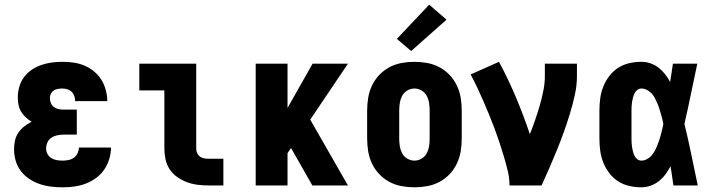

<svg xmlns="http://www.w3.org/2000/svg" viewBox="-20 -792 3040 820"><path d="M248 8Q223 8 198 5Q173 2 149.5 -6Q126 -14 105 -28Q84 -42 69 -61.5Q54 -81 47 -105.5Q40 -130 40 -154Q40 -173 44 -191.5Q48 -210 58.5 -225.5Q69 -241 84 -252.5Q99 -264 115 -272Q102 -280 90 -291Q78 -302 70 -315.5Q62 -329 59 -344.5Q56 -360 56 -376Q56 -399 62.5 -421.5Q69 -444 82.5 -462.5Q96 -481 115.5 -494Q135 -507 156.5 -514.5Q178 -522 201 -525Q224 -528 247 -528Q271 -528 295 -524.5Q319 -521 340.5 -512Q362 -503 381 -487.5Q400 -472 412.5 -452Q425 -432 431.5 -408.5Q438 -385 438 -362Q438 -361 438 -360.5Q438 -360 438 -360H301Q301 -360 301 -360Q301 -360 301 -360Q301 -371 297.5 -381.5Q294 -392 286.5 -399.5Q279 -407 268.5 -410.5Q258 -414 247 -414Q238 -414 228 -412.5Q218 -411 210 -406Q202 -401 197.5 -392Q193 -383 193 -373Q193 -363 197 -352.5Q201 -342 209.5 -335.5Q218 -329 228.5 -326.5Q239 -324 250 -324H308V-217H250Q237 -217 223.5 -214Q210 -211 199 -203.5Q188 -196 182.5 -183.5Q177 -171 177 -157Q177 -145 183 -134Q189 -123 200 -116.5Q211 -110 223 -108Q235 -106 248 -106Q260 -106 272.5 -108.5Q285 -111 295.5 -118.5Q306 -126 311.5 -138Q317 -150 317 -162H454Q454 -137 446.5 -112.5Q439 -88 425 -67.5Q411 -47 390.5 -32Q370 -17 346.5 -8Q323 1 298 4.5Q273 8 248 8Z M870 0Q846 0 823 -3Q800 -6 778.5 -14Q757 -22 737.5 -35.5Q718 -49 705 -68.5Q692 -88 687 -111Q682 -134 682 -157V-406H575V-520H818V-157Q818 -147 822 -138Q826 -129 833.5 -123.5Q841 -118 850.5 -116Q860 -114 870 -114H934V0Z M1072 0V-520H1208V-331L1315 -520H1466L1305 -281L1466 0H1314L1224 -158L1223 -160L1208 -138V0Z M1750 8Q1723 8 1695.5 3Q1668 -2 1643.5 -15Q1619 -28 1600 -48Q1581 -68 1569 -93Q1557 -118 1552.5 -145.5Q1548 -173 1548 -200V-320Q1548 -347 1552.5 -374.5Q1557 -402 1569 -427Q1581 -452 1600 -472Q1619 -492 1643.5 -505Q1668 -518 1695.5 -523Q1723 -528 1750 -528Q1777 -528 1804.5 -523Q1832 -518 1856.5 -505Q1881 -492 1900 -472Q1919 -452 1931 -427Q1943 -402 1947.5 -374.5Q1952 -347 1952 -320V-200Q1952 -173 1947.5 -145.5Q1943 -118 1931 -93Q1919 -68 1900 -48Q1881 -28 1856.5 -15Q1832 -2 1804.5 3Q1777 8 1750 8ZM1750 -106Q1766 -106 1780.5 -114.5Q1795 -123 1802.5 -137.5Q1810 -152 1812.5 -168Q1815 -184 1815 -200V-320Q1815 -336 1812.5 -352Q1810 -368 1802.5 -382.5Q1795 -397 1780.5 -405.5Q1766 -414 1750 -414Q1734 -414 1719.5 -405.5Q1705 -397 1697.5 -382.5Q1690 -368 1687.5 -352Q1685 -336 1685 -320V-200Q1685 -184 1687.5 -168Q1690 -152 1697.5 -137.5Q1705 -123 1719.5 -114.5Q1734 -106 1750 -106ZM1736 -574 1675 -626 1813 -772 1887 -708Z M2156 0Q2156 -32 2148.5 -62.5Q2141 -93 2132 -123.5Q2123 -154 2113 -184Q2103 -214 2092 -243.5Q2081 -273 2069 -302Q2057 -331 2044.5 -360Q2032 -389 2018.5 -417.5Q2005 -446 1990 -474L2111 -528Q2151 -454 2183.5 -376.5Q2216 -299 2243 -219Q2255 -249 2265.5 -279.5Q2276 -310 2285 -341Q2294 -372 2300.5 -404Q2307 -436 2307 -468V-520H2444V-468Q2444 -427 2435 -386.5Q2426 -346 2414 -306.5Q2402 -267 2388 -228Q2374 -189 2358.5 -151Q2343 -113 2326.5 -75Q2310 -37 2293 0Z M2719 8Q2693 8 2667 2Q2641 -4 2619.5 -18Q2598 -32 2582 -53Q2566 -74 2556.5 -98Q2547 -122 2543.5 -148Q2540 -174 2540 -200V-320Q2540 -346 2543.5 -372Q2547 -398 2556.5 -422Q2566 -446 2582 -467Q2598 -488 2619.5 -502Q2641 -516 2667 -522Q2693 -528 2719 -528Q2739 -528 2758 -521.5Q2777 -515 2792.5 -503Q2808 -491 2820.5 -475Q2833 -459 2842 -442Q2845 -461 2848 -480.5Q2851 -500 2854 -520H2958Q2944 -456 2931 -391.5Q2918 -327 2903 -263Q2919 -198 2932.5 -132Q2946 -66 2960 0H2856Q2853 -21 2850 -41.5Q2847 -62 2844 -82Q2834 -64 2822 -47.5Q2810 -31 2794 -18.5Q2778 -6 2758.5 1Q2739 8 2719 8ZM2719 -106Q2731 -106 2742.5 -112Q2754 -118 2762 -127Q2770 -136 2776 -147Q2782 -158 2786.5 -169Q2791 -180 2795 -192Q2799 -204 2802 -215.5Q2805 -227 2808 -239Q2811 -251 2813 -263Q2811 -275 2808 -286.5Q2805 -298 2801.5 -309.5Q2798 -321 2794.5 -332Q2791 -343 2786 -354Q2781 -365 2775.5 -375.5Q2770 -386 2761.5 -394.5Q2753 -403 2742 -408.5Q2731 -414 2719 -414Q2710 -414 2702 -408Q2694 -402 2690 -393.5Q2686 -385 2683.5 -376Q2681 -367 2679.5 -357.5Q2678 -348 2677.5 -338.5Q2677 -329 2677 -320V-200Q2677 -191 2677.5 -181.5Q2678 -172 2679.5 -162.5Q2681 -153 2683.5 -144Q2686 -135 2690 -126.5Q2694 -118 2702 -112Q2710 -106 2719 -106Z"/></svg>

Font: Iosevka SS04 Heavy
Style: Regular
Weight: 900
Monospace: yes
Designer: Belleve Invis
Foundry: Belleve Invis
Version: Version 19.0.0; ttfautohint (v1.8.4)